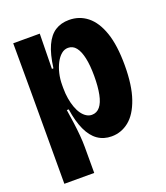

<svg xmlns="http://www.w3.org/2000/svg" viewBox="-127 -627 737 853"><g transform="rotate(-20 241.5 -200.5)"><path d="M30.5 137.8 31 -297.3 30.5 -526.5H156L153.2 -360.8H160.3Q168.8 -425.7 186.8 -464.7Q204.7 -503.7 232.5 -521.5Q260.3 -539.3 298.2 -539.3Q347.3 -539.3 384.2 -509.9Q421.2 -480.5 442 -420.3Q462.8 -360.2 462.8 -265.7Q462.8 -170.7 441.3 -108.8Q419.8 -46.8 383.3 -17.5Q346.8 11.8 301 11.8Q263.5 11.8 235.4 -7.8Q207.3 -27.5 189 -67.3Q170.7 -107.2 161.8 -166.3L152.7 -166.2Q158 -132.7 162.4 -100.8Q166.8 -68.8 169.2 -39.8Q171.7 -10.7 171.7 14.5V137.8ZM250.8 -108.2Q274.3 -108.2 289.5 -126.8Q304.7 -145.3 311.8 -181.1Q319 -216.8 319 -267.2Q319 -318 311.3 -352.8Q303.7 -387.7 289.1 -406Q274.5 -424.3 252 -424.3Q234.3 -424.3 219.8 -412Q205.3 -399.7 194.5 -378.9Q183.7 -358.2 177.5 -332.2Q171.3 -306.2 171.3 -277.2V-262.7Q171.3 -236.5 175.2 -213.7Q179 -190.8 186.1 -171.1Q193.2 -151.3 203.3 -137.2Q213.5 -123 225.7 -115.6Q237.8 -108.2 250.8 -108.2Z"/></g></svg>

Font: Bricolage Grotesque 96pt ExtraBold SemiCondensed
Style: Regular
Weight: 800
Width: 4
Version: Version 1.001;gftools[0.9.33.dev8+g029e19f]